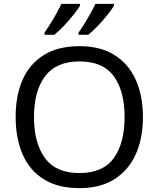

<svg xmlns="http://www.w3.org/2000/svg" viewBox="-20 -964 821 994"><path d="M720 -358Q720 -247 682.5 -164.5Q645 -82 572 -36Q499 10 391 10Q280 10 206.5 -36Q133 -82 97 -165Q61 -248 61 -359Q61 -469 97 -551Q133 -633 206.5 -679Q280 -725 392 -725Q499 -725 572 -679.5Q645 -634 682.5 -551.5Q720 -469 720 -358ZM156 -358Q156 -223 213 -145.5Q270 -68 391 -68Q513 -68 569 -145.5Q625 -223 625 -358Q625 -493 569 -569.5Q513 -646 392 -646Q271 -646 213.5 -569.5Q156 -493 156 -358ZM570 -934Q560 -917 537 -888Q514 -859 487 -830.5Q460 -802 437 -784H387V-796Q401 -815 417 -841Q433 -867 448.5 -894.5Q464 -922 474 -944H570ZM394 -934Q384 -917 361 -888Q338 -859 311 -830.5Q284 -802 261 -784H211V-796Q232 -825 257 -867.5Q282 -910 298 -944H394Z"/></svg>

Font: Noto Sans Anatolian Hieroglyphs
Style: Regular
Weight: 400
Designer: Monotype Design Team
Foundry: Monotype Imaging Inc.
Version: Version 2.001; ttfautohint (v1.8.4.7-5d5b)